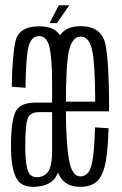

<svg xmlns="http://www.w3.org/2000/svg" viewBox="-20 -703 460 726"><path d="M228.5 -123.5V-391Q228.5 -484.5 216.5 -544Q204.5 -603.5 128 -603.5Q50.5 -603.5 38.2 -545.5Q26 -487.5 24.5 -375L76.5 -371Q77.5 -481 87.2 -523.8Q97 -566.5 128 -566.5Q158 -566.5 167.5 -522.8Q177 -479 177 -390.5V-99.5L185.5 -86.5ZM103.5 3.5Q159.5 3.5 185 -25.8Q210.5 -55 210.5 -129.5L177.5 -145.5Q177.5 -74 161.8 -53.5Q146 -33 119 -33Q91.5 -33 83.5 -63Q75.5 -93 75.5 -146.5Q75.5 -227.5 84 -253.2Q92.5 -279 128 -279Q150 -279 182.5 -279V-315Q146 -315 114 -315Q55 -315 38.2 -279.5Q21.5 -244 21.5 -148Q21.5 -74.5 38.8 -35.5Q56 3.5 103.5 3.5ZM283.5 3.5V-36Q251.5 -36 240.5 -101.5Q229 -166 229 -301Q229 -456.5 240.5 -510.5Q253 -564.5 285 -564.5Q318 -564.5 329 -511Q339.5 -459 340 -318.5H222V-282H392Q392.5 -292 392.5 -301Q392.5 -463 379 -534Q364.5 -604 285 -604Q206.5 -604 192 -532Q177 -460 177 -301Q177 -164.5 191.5 -80Q205 3.5 283.5 3.5ZM283.5 -36V3.5Q324 3.5 346.5 -17Q369 -37 379.5 -90Q388.5 -142.5 390.5 -218L339.5 -221.5Q338 -164 332.5 -115.5Q327 -67.5 314.5 -51.5Q301.5 -36 283.5 -36ZM167 -615.5H195L242 -683H202.5Z"/></svg>

Font: Anybody ExtraCondensed Light
Style: Regular
Weight: 300
Width: 2
Version: Version 1.113;gftools[0.9.25]